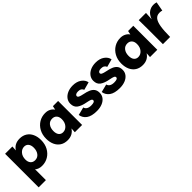

<svg xmlns="http://www.w3.org/2000/svg" viewBox="195 -1593 2868 2868"><g transform="rotate(-45 1629.5 -158.5)"><path d="M59 200V-509H213L208 -431Q263 -517 371 -517Q439 -517 487 -486Q535 -455 560 -400Q585 -345 585 -274Q585 -189 550 -125Q515 -61 456 -25.5Q397 10 324 10Q289 10 260.5 0Q232 -10 210 -28L212 0V200ZM308 -123Q363 -123 395 -164.5Q427 -206 427 -270Q427 -324 402.5 -354Q378 -384 336 -384Q285 -384 248.5 -342Q212 -300 212 -232Q212 -182 238 -152.5Q264 -123 308 -123Z M1177 -507V0H1023L1028 -76Q973 10 865 10Q797 10 749 -21Q701 -52 676 -107Q651 -162 651 -233Q651 -318 686 -382Q721 -446 780 -481.5Q839 -517 912 -517Q960 -517 997 -497.5Q1034 -478 1054 -446L1067 -507ZM927 -384Q872 -384 840.5 -343Q809 -302 809 -238Q809 -183 833.5 -153Q858 -123 900 -123Q951 -123 987.5 -165Q1024 -207 1024 -275Q1024 -326 998 -355Q972 -384 927 -384Z M1482 10Q1371 10 1314 -31.5Q1257 -73 1247 -141L1374 -173Q1380 -144 1407 -126.5Q1434 -109 1481 -109Q1556 -109 1556 -144Q1556 -162 1534.5 -171.5Q1513 -181 1465 -190Q1375 -206 1325.5 -241Q1276 -276 1276 -348Q1276 -397 1304 -435Q1332 -473 1381 -495Q1430 -517 1494 -517Q1577 -517 1631.5 -478Q1686 -439 1696 -382L1571 -348Q1564 -370 1543.5 -384Q1523 -398 1488 -398Q1455 -398 1439.5 -387Q1424 -376 1424 -361Q1424 -343 1445 -332.5Q1466 -322 1519 -311Q1573 -301 1614.5 -283.5Q1656 -266 1679.5 -235.5Q1703 -205 1703 -153Q1703 -104 1674.5 -67Q1646 -30 1596 -10Q1546 10 1482 10Z M1967 10Q1856 10 1799 -31.5Q1742 -73 1732 -141L1859 -173Q1865 -144 1892 -126.5Q1919 -109 1966 -109Q2041 -109 2041 -144Q2041 -162 2019.5 -171.5Q1998 -181 1950 -190Q1860 -206 1810.5 -241Q1761 -276 1761 -348Q1761 -397 1789 -435Q1817 -473 1866 -495Q1915 -517 1979 -517Q2062 -517 2116.5 -478Q2171 -439 2181 -382L2056 -348Q2049 -370 2028.5 -384Q2008 -398 1973 -398Q1940 -398 1924.5 -387Q1909 -376 1909 -361Q1909 -343 1930 -332.5Q1951 -322 2004 -311Q2058 -301 2099.5 -283.5Q2141 -266 2164.5 -235.5Q2188 -205 2188 -153Q2188 -104 2159.5 -67Q2131 -30 2081 -10Q2031 10 1967 10Z M2765 -507V0H2611L2616 -76Q2561 10 2453 10Q2385 10 2337 -21Q2289 -52 2264 -107Q2239 -162 2239 -233Q2239 -318 2274 -382Q2309 -446 2368 -481.5Q2427 -517 2500 -517Q2548 -517 2585 -497.5Q2622 -478 2642 -446L2655 -507ZM2515 -384Q2460 -384 2428.5 -343Q2397 -302 2397 -238Q2397 -183 2421.5 -153Q2446 -123 2488 -123Q2539 -123 2575.5 -165Q2612 -207 2612 -275Q2612 -326 2586 -355Q2560 -384 2515 -384Z M3232 -361Q3212 -369 3178 -369Q3126 -369 3095 -332.5Q3064 -296 3050 -214.5Q3036 -133 3036 0H2884V-330L2882 -509H3035L3028 -382Q3055 -455 3100.5 -486Q3146 -517 3198 -517Q3215 -517 3229.5 -515Q3244 -513 3259 -508Z"/></g></svg>

Font: Livvic
Style: Bold
Weight: 700
Designer: Jacques Le Bailly, Baron von Fonthausen
Version: Version 1.001; ttfautohint (v1.8.2)